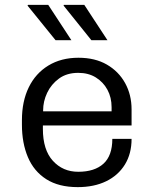

<svg xmlns="http://www.w3.org/2000/svg" viewBox="-20 -758 640 788"><path d="M299 10Q221 10 170 -22.5Q119 -55 94.5 -113Q70 -171 70 -246V-265Q70 -342 98 -399.5Q126 -457 178.5 -489Q231 -521 302 -521Q370 -521 418.5 -493Q467 -465 493.5 -417Q520 -369 520 -309V-243H156V-229Q156 -143 197 -98Q238 -53 301 -53Q368 -53 404.5 -86Q441 -119 441 -188H520Q520 -127 492.5 -82.5Q465 -38 415.5 -14Q366 10 299 10ZM157 -301H438V-318Q438 -358 421 -389.5Q404 -421 373.5 -440Q343 -459 301 -459Q254 -459 222 -435.5Q190 -412 173.5 -377Q157 -342 157 -305ZM355 -593 241 -735 242 -738H326L421 -593ZM208 -593 93 -735 95 -738H178L273 -593Z"/></svg>

Font: Chivo Mono Medium Light
Style: Regular
Weight: 300
Monospace: yes
Version: Version 1.008